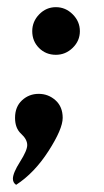

<svg xmlns="http://www.w3.org/2000/svg" viewBox="-20 -473 289 536"><path d="M16 26Q16 10 36 -21.5Q56 -53 56 -68Q56 -84 39 -99.5Q22 -115 22 -144Q22 -175 41.5 -193Q61 -211 88 -211Q115 -211 135 -193Q155 -175 155 -144Q155 -113 115.5 -51.5Q76 10 25 43Q16 37 16 26ZM70 -386Q70 -413 89.5 -433Q109 -453 136 -453Q163 -453 183 -433Q203 -413 203 -386Q203 -359 183 -339.5Q163 -320 136 -320Q108 -320 89 -339Q70 -358 70 -386Z"/></svg>

Font: Lobster Two
Style: Italic
Weight: 400
Designer: Pablo Impallari
Foundry: Pablo Impallari. www.impallari.com
Version: Version 1.006